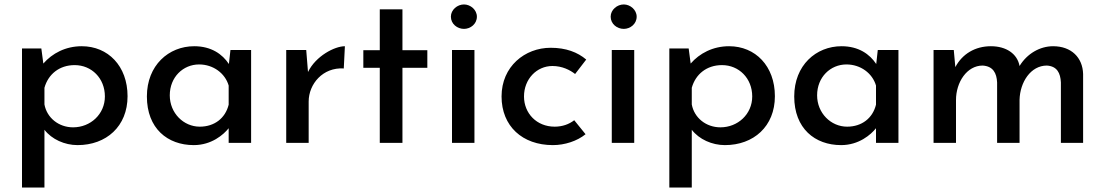

<svg xmlns="http://www.w3.org/2000/svg" viewBox="-20 -643 4973 864"><path d="M329 10C458 10 554 -74 554 -210C554 -346 466 -435 348 -435C275 -435 215 -403 175 -357L166 -425H79V201H180V-59C213 -16 271 10 329 10ZM309 -70C244 -70 191 -113 180 -173V-248C197 -309 247 -350 316 -350C392 -350 452 -291 452 -209C452 -129 387 -70 309 -70Z M852 10C932 10 986 -37 1009 -66V0H1110V-418H1017L1010 -355C981 -399 931 -435 854 -435C739 -435 641 -349 641 -209C641 -65 734 10 852 10ZM879 -73C806 -73 744 -134 744 -214C744 -296 804 -353 876 -353C940 -353 993 -313 1009 -258V-172C994 -111 945 -73 879 -73Z M1358 -418H1268V0H1369V-186C1369 -265 1433 -341 1527 -335L1532 -435C1486 -435 1401 -391 1366 -319Z M1689 -601V-417H1615V-338H1689V0H1791V-338H1903V-417H1791V-601Z M2009 -568C2009 -535 2038 -513 2068 -513C2097 -513 2126 -535 2126 -568C2126 -599 2097 -623 2068 -623C2038 -623 2009 -599 2009 -568ZM2014 -418V0H2115V-418Z M2615 -39 2564 -102C2541 -84 2511 -73 2476 -73C2395 -73 2338 -133 2338 -209C2338 -287 2395 -346 2466 -346C2510 -346 2545 -328 2568 -310L2618 -375C2579 -408 2527 -428 2458 -428C2342 -428 2237 -344 2237 -209C2237 -75 2331 10 2468 10C2521 10 2577 -8 2615 -39Z M2728 -568C2728 -535 2757 -513 2787 -513C2816 -513 2845 -535 2845 -568C2845 -599 2816 -623 2787 -623C2757 -623 2728 -599 2728 -568ZM2733 -418V0H2834V-418Z M3242 10C3371 10 3467 -74 3467 -210C3467 -346 3379 -435 3261 -435C3188 -435 3128 -403 3088 -357L3079 -425H2992V201H3093V-59C3126 -16 3184 10 3242 10ZM3222 -70C3157 -70 3104 -113 3093 -173V-248C3110 -309 3160 -350 3229 -350C3305 -350 3365 -291 3365 -209C3365 -129 3300 -70 3222 -70Z M3765 10C3845 10 3899 -37 3922 -66V0H4023V-418H3930L3923 -355C3894 -399 3844 -435 3767 -435C3652 -435 3554 -349 3554 -209C3554 -65 3647 10 3765 10ZM3792 -73C3719 -73 3657 -134 3657 -214C3657 -296 3717 -353 3789 -353C3853 -353 3906 -313 3922 -258V-172C3907 -111 3858 -73 3792 -73Z M4272 -418H4181V0H4282V-193C4282 -273 4331 -348 4402 -348C4449 -345 4465 -314 4467 -272V0H4568V-194C4570 -273 4618 -348 4691 -348C4737 -345 4752 -314 4754 -272V0H4854V-310C4852 -384 4801 -435 4719 -435C4660 -435 4602 -402 4568 -346C4558 -401 4508 -435 4439 -435C4368 -435 4310 -400 4279 -341Z"/></svg>

Font: Reem Kufi
Style: Regular
Weight: 400
Designer: Khaled Hosny
Version: Version 0.007